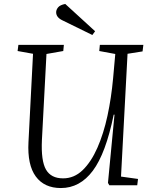

<svg xmlns="http://www.w3.org/2000/svg" viewBox="-20 -937 771 971"><path d="M592 -44 678 -32 674 0H533L526 -12L559 -357H555Q515 -161 449.5 -73.5Q384 14 288 14Q204 14 161 -44.5Q118 -103 124 -218L147 -665L69 -679L73 -710H303L300 -679L215 -664L192 -229Q187 -124 212.5 -79.5Q238 -35 299 -35Q355 -35 398 -76.5Q441 -118 472.5 -189.5Q504 -261 523.5 -351.5Q543 -442 552 -541L563 -664L482 -679L485 -710H705L701 -677L625 -665ZM461 -779 447 -760 296 -834Q264 -849 264 -875Q264 -888 274 -900Q284 -912 310 -917Z"/></svg>

Font: Literata 36pt Light
Style: Italic
Weight: 300
Italic angle: -2°
Designer: Latin by Veronika Burian and Jose Scaglione. Greek by Irene Vlachou. Cyrillic by Vera Evstafieva
Foundry: TypeTogether
Version: Version 3.002